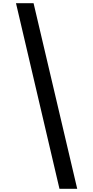

<svg xmlns="http://www.w3.org/2000/svg" viewBox="-20 -813 583 1201"><path d="M190 -793 463 368H352L80 -793Z"/></svg>

Font: Noto Sans Kannada SemiBold
Style: Regular
Weight: 600
Designer: Jelle Bosma - Monotype Design Team
Foundry: Monotype Imaging Inc.
Version: Version 2.005; ttfautohint (v1.8.4.7-5d5b)